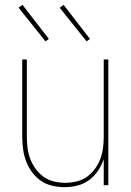

<svg xmlns="http://www.w3.org/2000/svg" viewBox="-20 -766 540 794"><path d="M247 8Q221 8 195.5 2Q170 -4 149 -18.5Q128 -33 112.5 -54Q97 -75 88 -99Q79 -123 75.5 -148.5Q72 -174 72 -200V-520H91V-200Q91 -177 94 -153.5Q97 -130 105.5 -108Q114 -86 128 -67Q142 -48 161 -34.5Q180 -21 203.5 -15.5Q227 -10 250 -10Q273 -10 296.5 -15.5Q320 -21 339 -34.5Q358 -48 372 -67Q386 -86 394.5 -108Q403 -130 406 -153.5Q409 -177 409 -200V-520H428V0H409V-108Q400 -82 385 -59.5Q370 -37 348 -21Q326 -5 299.5 1.5Q273 8 247 8ZM338 -595 227 -734 243 -746 352 -605ZM168 -595 57 -734 73 -746 182 -605Z"/></svg>

Font: Iosevka Curly Thin
Style: Regular
Weight: 100
Monospace: yes
Designer: Belleve Invis
Foundry: Belleve Invis
Version: Version 22.1.2; ttfautohint (v1.8.4)